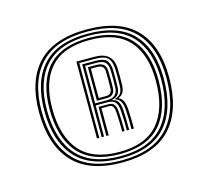

<svg xmlns="http://www.w3.org/2000/svg" viewBox="-68 -962 610 560"><g transform="rotate(-15 236.5 -682.0)"><path d="M237 -481Q137.2 -481 88.6 -534.1Q40 -587.2 40 -686Q40 -781 88.6 -832Q137.2 -883 237 -883Q336.5 -883 384.8 -832Q433 -781 433 -686Q433 -587.2 384.8 -534.1Q336.5 -481 237 -481ZM237 -487.5Q332.5 -487.5 378.8 -538.9Q425 -590.2 425 -686Q425 -778 378.8 -827.2Q332.5 -876.5 237 -876.5Q141 -876.5 94.5 -827.2Q48 -778 48 -686Q48 -590.2 94.5 -538.9Q141 -487.5 237 -487.5ZM237 -493.8Q145 -493.8 100.5 -543.6Q56 -593.5 56 -686Q56 -775 100.5 -822.6Q145 -870.2 237 -870.2Q328.8 -870.2 372.9 -822.6Q417 -775 417 -686Q417 -593.5 372.9 -543.6Q328.8 -493.8 237 -493.8ZM237 -500.2Q324.8 -500.2 366.9 -548.4Q409 -596.5 409 -686Q409 -771.8 366.9 -817.8Q324.8 -863.8 237 -863.8Q148.8 -863.8 106.4 -817.8Q64 -771.8 64 -686Q64 -596.5 106.4 -548.4Q148.8 -500.2 237 -500.2ZM237 -506.5Q152.8 -506.5 112.4 -553Q72 -599.5 72 -686Q72 -768.8 112.4 -813.1Q152.8 -857.5 237 -857.5Q320.8 -857.5 360.9 -813.1Q401 -768.8 401 -686Q401 -599.5 360.9 -553Q320.8 -506.5 237 -506.5ZM237 -513Q317 -513 355 -557.8Q393 -602.5 393 -686Q393 -765.5 355 -808.2Q317 -851 237 -851Q156.5 -851 118.2 -808.2Q80 -765.5 80 -686Q80 -602.5 118.2 -557.8Q156.5 -513 237 -513ZM183.5 -568V-800H238.2Q292.8 -800 294.5 -751.2Q295 -741.8 295 -724.6Q295 -707.5 294.5 -697.5Q294.2 -685.5 289.1 -677.2Q284 -669 275.2 -665.8V-664.5Q292 -659 293.8 -624.5Q294.5 -605.5 294.8 -596.2Q295 -587 295 -568H287.8Q288 -587 287.8 -596.2Q287.5 -605.5 286.5 -624.5Q285 -659.2 264.8 -664V-666Q276.5 -669.5 281.8 -677Q287 -684.5 287.5 -697.5Q288 -707.5 288 -725Q288 -742.5 287.5 -751.2Q286 -774.8 275.4 -784.2Q264.8 -793.8 238.2 -793.8H190.5V-568ZM211.8 -568V-655.8H241.2Q254.8 -655.8 259.6 -647.6Q264.5 -639.5 265.2 -624.2Q266.2 -605.8 266.5 -596.4Q266.8 -587 266.8 -568H259.8Q259.8 -587 259.5 -596.2Q259.2 -605.5 258.2 -624.2Q257.8 -635.8 254.5 -642.8Q251.2 -649.8 241.2 -649.8H219V-568ZM197.8 -568V-787.8H238.2Q260.8 -787.8 270 -779.4Q279.2 -771 280.5 -751.2Q281 -742.2 281 -724.9Q281 -707.5 280.5 -697.5Q280 -683.5 273.9 -675.6Q267.8 -667.8 255 -665.5V-664.5Q268.5 -662 273.6 -652.2Q278.8 -642.5 279.5 -624.5Q280.2 -605.5 280.5 -596.2Q280.8 -587 280.8 -568H273.8Q273.8 -587 273.5 -596.4Q273.2 -605.8 272.2 -624.2Q271.5 -643.2 264.8 -652.6Q258 -662 241 -662H204.8V-568ZM204.8 -668.2H241Q257.5 -668.2 265.2 -675.8Q273 -683.2 273.5 -697.5Q274 -707.5 274 -724.8Q274 -742 273.5 -751.2Q272.5 -767.5 265 -774.5Q257.5 -781.5 238.2 -781.5H204.8ZM211.8 -674.2V-775.5H238.2Q265.2 -775.5 266.2 -751.2Q266.8 -742 266.9 -724.8Q267 -707.5 266.5 -697.5Q266 -686.8 260 -680.5Q254 -674.2 241 -674.2ZM219 -680.5H241Q250.5 -680.5 254.8 -685.5Q259 -690.5 259.2 -697.5Q259.8 -707.5 259.8 -724.6Q259.8 -741.8 259.2 -751.2Q258.5 -769.2 238.2 -769.2H219Z"/></g></svg>

Font: Big Shoulders Inline Display Thin Black
Style: Regular
Weight: 900
Version: Version 2.002